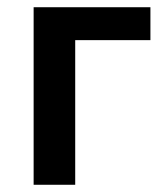

<svg xmlns="http://www.w3.org/2000/svg" viewBox="-20 -511 462 531"><path d="M73 0V-491H396V-400H188V0Z"/></svg>

Font: Giro Sans Semibold
Style: Regular
Weight: 600
Designer: Paul D. Hunt
Foundry: Adobe Systems Incorporated
Version: Version 1.000;PS 1.0;hotconv 1.0.88;makeotf.lib2.5.647800